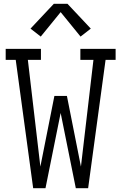

<svg xmlns="http://www.w3.org/2000/svg" viewBox="-20 -993 640 1013"><path d="M155 0 63 -677H10V-735H196V-677H127L193 -114L267 -487H333L407 -114L473 -677H404V-735H590V-677H537L445 0H380L300 -397L220 0ZM195 -800 141 -842 264 -973H336L459 -842L405 -800L300 -929Z"/></svg>

Font: Iosevka Slab Light Extended
Style: Regular
Weight: 300
Width: 7
Monospace: yes
Designer: Belleve Invis
Foundry: Belleve Invis
Version: Version 11.1.0; ttfautohint (v1.8.3)